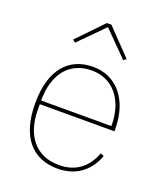

<svg xmlns="http://www.w3.org/2000/svg" viewBox="-139 -837 810 943"><g transform="rotate(20 266.5 -365.5)"><path d="M256 -743 128 -610 142 -599 268 -726 394 -599 408 -610 280 -743ZM272 12C369 12 435 -41 465 -124L447 -131C416 -49 357 -7 272 -7C152 -7 83 -93 83 -229V-256H473V-266C473 -421 390 -518 268 -518C138 -518 60 -426 60 -253C60 -78 140 12 272 12ZM268 -499C377 -499 450 -412 450 -279V-275H83V-277C83 -413 150 -499 268 -499Z"/></g></svg>

Font: IBM Plex Thai Thin
Style: Regular
Weight: 100
Designer: Mike Abbink, Paul van der Laan, Pieter van Rosmalen, Ben Mitchell, Mark Frömberg
Foundry: Bold Monday
Version: Version 1.0